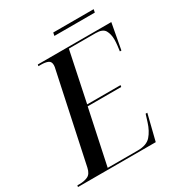

<svg xmlns="http://www.w3.org/2000/svg" viewBox="-216 -956 1014 1086"><g transform="rotate(-30 291.0 -413.5)"><path d="M-24 0 -22 -10H-7Q23 -10 46 -20.5Q69 -31 77 -68L199 -640Q203 -655 203 -666Q203 -690 185.5 -697Q168 -704 141 -704H124L126 -714H606L575 -546H565Q567 -559 569.5 -581Q572 -603 572 -618Q572 -655 558 -679.5Q544 -704 498 -704H323L255 -379H473L471 -368H252L176 -10H373Q431 -10 458 -41Q485 -72 500 -120L515 -168H526L484 0ZM288 -807 292 -827H556L552 -807Z"/></g></svg>

Font: Noto Serif Display SemiCondensed Medium
Style: Italic
Weight: 500
Width: 4
Italic angle: -12°
Designer: Monotype Design Team
Foundry: Monotype Imaging Inc.
Version: Version 2.009